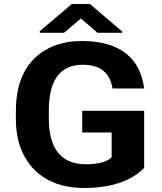

<svg xmlns="http://www.w3.org/2000/svg" viewBox="-20 -925 808 955"><path d="M406.6 -108C271.8 -108 222.9 -202.1 222.9 -334V-377C222.9 -504 264.1 -603 391.2 -603C484.1 -603 527.8 -558.2 539.7 -485H697C677.7 -637.3 575.4 -721 386.8 -721C336.9 -721 291.8 -713.3 251.5 -698C126.5 -650.5 59 -538.1 59 -376V-334C59 -278.7 67.1 -229.8 83.2 -187.5C127.4 -71.5 229.3 10 397.8 10C533.1 10 636.1 -26.1 697 -90V-374H389V-266H535.3V-143C511.8 -117.4 459.9 -108 406.6 -108ZM588.1 -768 427.5 -905H337.3L177.8 -770V-762H298.8L382.4 -833L464.9 -762H588.1Z"/></svg>

Font: Asimov
Style: Wid
Weight: 500
Designer: Google
Version: Version 2.000980; 2014